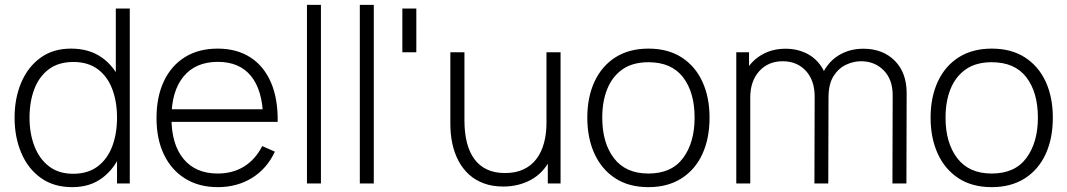

<svg xmlns="http://www.w3.org/2000/svg" viewBox="-20 -755 4392 790"><path d="M277.5 15Q201 15 148.2 -22.8Q95.5 -60.5 67.8 -125.2Q40 -190 40 -271Q40 -351 67.5 -415.5Q95 -480 146.8 -517.5Q198.5 -555 272 -555Q347.5 -555 399.5 -518Q451.5 -481 478 -416.8Q504.5 -352.5 504.5 -271Q504.5 -190 478 -125.5Q451.5 -61 401 -23Q350.5 15 277.5 15ZM281 -40Q341.5 -40 381.8 -70.2Q422 -100.5 441.8 -152.8Q461.5 -205 461.5 -271Q461.5 -337.5 441.5 -389.5Q421.5 -441.5 381.5 -470.8Q341.5 -500 282 -500Q220.5 -500 180.5 -469.8Q140.5 -439.5 121 -387.8Q101.5 -336 101.5 -271Q101.5 -205.5 121.8 -153.2Q142 -101 181.8 -70.5Q221.5 -40 281 -40ZM461.5 0V-416H456.5V-720H514V0Z M876.5 15Q799 15 742.5 -19.8Q686 -54.5 655 -118.2Q624 -182 624 -269Q624 -357.5 654.8 -421.8Q685.5 -486 741.8 -520.5Q798 -555 875.5 -555Q954 -555 1009.8 -519.2Q1065.5 -483.5 1094.8 -416Q1124 -348.5 1122.5 -253.5H1062.5V-273.5Q1060 -384.5 1012.5 -442.5Q965 -500.5 876.5 -500.5Q785 -500.5 735.2 -440.2Q685.5 -380 685.5 -270Q685.5 -161 735.2 -101Q785 -41 875.5 -41Q938 -41 984.8 -70.2Q1031.5 -99.5 1059 -154L1111 -131Q1078.5 -61 1017 -23Q955.5 15 876.5 15ZM663.5 -253.5V-305.5H1090V-253.5Z M1243 0V-735H1300.5V0Z M1460.5 0V-735H1518V0Z M1635.5 -540V-720H1693V-540Z M2050.5 12.5Q2006 12.5 1970.8 -0.5Q1935.5 -13.5 1909.5 -37.2Q1883.5 -61 1866.5 -93.2Q1849.5 -125.5 1841.2 -164Q1833 -202.5 1833 -244.5V-540H1891V-259Q1891 -208 1901.2 -168Q1911.5 -128 1932.2 -100Q1953 -72 1984.2 -57.5Q2015.5 -43 2058 -43Q2102 -43 2134.2 -58.2Q2166.5 -73.5 2187.2 -101Q2208 -128.5 2218.2 -166.2Q2228.5 -204 2228.5 -248.5L2274 -243Q2274 -155.5 2244.2 -98.8Q2214.5 -42 2164 -14.8Q2113.5 12.5 2050.5 12.5ZM2234 0V-121.5H2228.5V-540H2286.5V0Z M2648 15Q2567.5 15 2511.5 -21.5Q2455.5 -58 2426 -122.5Q2396.5 -187 2396.5 -271Q2396.5 -355.5 2426.5 -419.8Q2456.5 -484 2512.8 -519.5Q2569 -555 2648 -555Q2728.5 -555 2784.8 -518.8Q2841 -482.5 2870.2 -418.5Q2899.5 -354.5 2899.5 -271Q2899.5 -185.5 2870 -121.2Q2840.5 -57 2784 -21Q2727.5 15 2648 15ZM2648 -41Q2743.5 -41 2790.8 -105Q2838 -169 2838 -271Q2838 -375 2790.5 -437Q2743 -499 2648 -499Q2583.5 -499 2541.5 -469.8Q2499.5 -440.5 2478.8 -389.2Q2458 -338 2458 -271Q2458 -167 2506.2 -104Q2554.5 -41 2648 -41Z M3652 0 3653 -363Q3653 -428.5 3615.8 -465.8Q3578.5 -503 3523 -503Q3491.5 -503 3460.8 -488.5Q3430 -474 3409.5 -441.5Q3389 -409 3389 -353.5L3348.5 -360Q3346.5 -419 3370.2 -462.8Q3394 -506.5 3436.2 -530.5Q3478.5 -554.5 3532.5 -554.5Q3612 -554.5 3661.2 -505.5Q3710.5 -456.5 3710.5 -371.5L3709.5 0ZM3009.5 0V-540H3062V-418.5H3067V0ZM3331 0 3332 -357.5Q3332 -424.5 3295.5 -463.8Q3259 -503 3200.5 -503Q3141 -503 3104 -462.2Q3067 -421.5 3067 -353.5L3027 -373.5Q3027 -426 3051 -466.8Q3075 -507.5 3116.8 -531Q3158.5 -554.5 3212.5 -554.5Q3261 -554.5 3301 -534Q3341 -513.5 3365 -472.2Q3389 -431 3389 -369L3388 0Z M4060.5 15Q3980 15 3924 -21.5Q3868 -58 3838.5 -122.5Q3809 -187 3809 -271Q3809 -355.5 3839 -419.8Q3869 -484 3925.2 -519.5Q3981.5 -555 4060.5 -555Q4141 -555 4197.2 -518.8Q4253.5 -482.5 4282.8 -418.5Q4312 -354.5 4312 -271Q4312 -185.5 4282.5 -121.2Q4253 -57 4196.5 -21Q4140 15 4060.5 15ZM4060.5 -41Q4156 -41 4203.2 -105Q4250.5 -169 4250.5 -271Q4250.5 -375 4203 -437Q4155.5 -499 4060.5 -499Q3996 -499 3954 -469.8Q3912 -440.5 3891.2 -389.2Q3870.5 -338 3870.5 -271Q3870.5 -167 3918.8 -104Q3967 -41 4060.5 -41Z"/></svg>

Font: Manrope ExtraLight Light
Style: Regular
Weight: 300
Version: Version 4.504